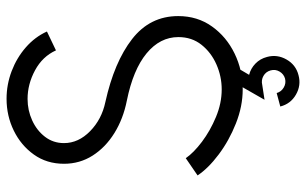

<svg xmlns="http://www.w3.org/2000/svg" viewBox="-194 -552 932 585"><g transform="rotate(-90 272.5 -260.0)"><path d="M292 13Q240.5 13 188.2 -7.8Q136 -28.5 93.8 -60.2Q51.5 -92 30 -124.5L82.5 -160.5Q99 -136.5 132.5 -111.2Q166 -86 208 -68.5Q250 -51 292 -51Q331.5 -51 368 -67Q404.5 -83 428 -112.5Q451.5 -142 451.5 -183Q451.5 -239 401.8 -280Q352 -321 258 -340Q202.5 -351 159 -378Q115.5 -405 90.5 -444.2Q65.5 -483.5 65.5 -531.5Q65.5 -584 93.5 -623.2Q121.5 -662.5 166.5 -684.5Q211.5 -706.5 263.5 -706.5Q307 -706.5 347.8 -691Q388.5 -675.5 420.2 -647.8Q452 -620 468.5 -583.5L411 -556Q392.5 -597 350.2 -619.8Q308 -642.5 263 -642.5Q228.5 -642.5 197.8 -628.5Q167 -614.5 147.8 -589.5Q128.5 -564.5 128.5 -531.5Q128.5 -487.5 164.8 -452Q201 -416.5 253.5 -405.5Q375.5 -378.5 445.5 -324Q515.5 -269.5 515.5 -183.5Q515.5 -125 484 -80.8Q452.5 -36.5 401.5 -11.8Q350.5 13 292 13ZM335.5 183Q304.5 191.5 276.2 175.2Q248 159 240 127.5L281 116.5Q285 130.5 297.8 138Q310.5 145.5 325 142Q339 138 346.5 125.2Q354 112.5 350 98Q346 83.5 333.2 76.2Q320.5 69 306 72.5L260.5 79.5L320.5 -25.5L358 -4L336.5 32.5Q356 37.5 370.8 51.8Q385.5 66 391 87Q399.5 118 383.2 146.5Q367 175 335.5 183Z"/></g></svg>

Font: Urbanist Light
Style: Regular
Weight: 300
Designer: Corey Hu
Foundry: Corey Hu
Version: Version 1.330; ttfautohint (v1.8.4.7-5d5b)